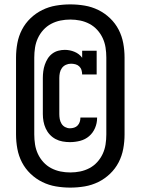

<svg xmlns="http://www.w3.org/2000/svg" viewBox="-20 -777 640 874"><path d="M300 77Q267 77 234.5 71.5Q202 66 172.5 51.5Q143 37 119 14Q95 -9 80 -38Q65 -67 59 -99.5Q53 -132 53 -165V-515Q53 -548 59 -580.5Q65 -613 80 -642Q95 -671 119 -694Q143 -717 172.5 -731.5Q202 -746 234.5 -751.5Q267 -757 300 -757Q333 -757 365.5 -751.5Q398 -746 427.5 -731.5Q457 -717 481 -694Q505 -671 520 -642Q535 -613 541 -580.5Q547 -548 547 -515V-165Q547 -132 541 -99.5Q535 -67 520 -38Q505 -9 481 14Q457 37 427.5 51.5Q398 66 365.5 71.5Q333 77 300 77ZM300 8Q323 8 345 3.5Q367 -1 387 -11.5Q407 -22 422.5 -39Q438 -56 447.5 -76.5Q457 -97 460.5 -119.5Q464 -142 464 -165V-515Q464 -538 460.5 -560.5Q457 -583 447.5 -603.5Q438 -624 422.5 -641Q407 -658 387 -668.5Q367 -679 345 -683.5Q323 -688 300 -688Q277 -688 255 -683.5Q233 -679 213 -668.5Q193 -658 177.5 -641Q162 -624 152.5 -603.5Q143 -583 139.5 -560.5Q136 -538 136 -515V-165Q136 -142 139.5 -119.5Q143 -97 152.5 -76.5Q162 -56 177.5 -39Q193 -22 213 -11.5Q233 -1 255 3.5Q277 8 300 8ZM298 -130Q282 -130 265 -133Q248 -136 233 -144Q218 -152 206.5 -164.5Q195 -177 188 -192.5Q181 -208 178 -224.5Q175 -241 175 -258V-422Q175 -437 177 -452.5Q179 -468 184 -482.5Q189 -497 197 -510Q205 -523 217.5 -532.5Q230 -542 245 -546Q260 -550 275 -550Q298 -550 319.5 -541Q341 -532 354 -514V-546H420V-438H354Q354 -448 351 -458Q348 -468 340.5 -475Q333 -482 323 -484.5Q313 -487 303 -487Q291 -487 280 -482Q269 -477 262 -467.5Q255 -458 252.5 -446Q250 -434 250 -422V-258Q250 -246 252 -235Q254 -224 260 -214Q266 -204 276.5 -198.5Q287 -193 298 -193Q308 -193 317.5 -196Q327 -199 333.5 -206Q340 -213 343 -222Q346 -231 346 -241V-242H422V-240Q422 -216 412.5 -194Q403 -172 385.5 -157Q368 -142 345 -136Q322 -130 298 -130Z"/></svg>

Font: Iosevka HT Extrabold Extended
Style: Regular
Weight: 800
Width: 7
Monospace: yes
Designer: Belleve Invis
Foundry: Belleve Invis
Version: Version 32.3.0; ttfautohint (v1.8.4)